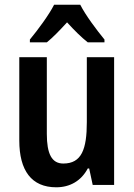

<svg xmlns="http://www.w3.org/2000/svg" viewBox="-20 -786 570 816"><path d="M321 -766H210C189 -724 141 -659 107 -618V-606H179C204 -626 234 -657 265 -691C296 -657 325 -628 353 -606H424V-618C388 -662 344 -721 321 -766ZM465 -543H349V-267C349 -152 327 -91 249 -91C200 -91 179 -132 179 -217V-543H62V-189C62 -61 114 10 219 10C277 10 325 -17 353 -70H359L374 0H465Z"/></svg>

Font: Noto Sans Lao UI Cond SemBd
Style: Regular
Weight: 600
Width: 3
Designer: Monotype Design Team
Foundry: Monotype Imaging Inc.
Version: Version 2.000